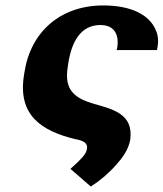

<svg xmlns="http://www.w3.org/2000/svg" viewBox="-20 -558 601 706"><path d="M68 -280C45 -133 134 -76 258 -46H259C286 -41 303 -32 300 -12C299 -4 296 5 285 18C274 31 256 48 239 63L314 128L318 125C350 105 384 75 408 47C429 24 453 -8 459 -45C471 -139 396 -156 326 -176C257 -196 215 -225 229 -311L231 -325C243 -403 276 -466 349 -466C399 -466 419 -433 411 -382L409 -374H557L559 -382C563 -406 562 -427 553 -447C530 -503 463 -538 360 -538C202 -538 93 -441 70 -293Z"/></svg>

Font: Aerodynamic
Style: BdObl
Weight: 500
Designer: Google
Version: Version 2.000980; 2014